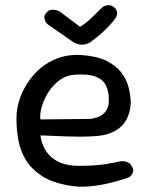

<svg xmlns="http://www.w3.org/2000/svg" viewBox="-20 -711 581 746"><path d="M249 10Q183 -1 142.5 -27.5Q102 -54 80.5 -89.5Q59 -125 51.5 -166Q44 -207 44 -247Q43 -292 60.5 -337.5Q78 -383 111.5 -421Q145 -459 192.5 -480Q240 -501 298 -497Q357 -493 394 -474.5Q431 -456 451.5 -429Q472 -402 479.5 -372Q487 -342 488 -315Q487 -265 461.5 -231.5Q436 -198 382 -186Q366 -183 341.5 -181.5Q317 -180 289.5 -180Q262 -180 235.5 -181Q209 -182 186.5 -183Q164 -184 150.5 -184.5Q137 -185 137 -185Q140 -157 155 -130.5Q170 -104 198.5 -87Q227 -70 270 -67Q307 -66 339 -68Q371 -70 395.5 -74Q420 -78 433 -81Q446 -84 446 -84Q446 -84 451.5 -84.5Q457 -85 464.5 -84Q472 -83 480 -78.5Q488 -74 493 -63Q499 -53 497.5 -45.5Q496 -38 492 -32.5Q488 -27 484.5 -24.5Q481 -22 481 -22Q481 -22 460 -15Q439 -8 404.5 0.5Q370 9 329 13Q288 17 249 10ZM137 -247 333 -249Q333 -249 340 -250.5Q347 -252 357.5 -255Q368 -258 378.5 -266Q389 -274 396 -287.5Q403 -301 403 -322Q403 -357 391 -380Q379 -403 351 -413.5Q323 -424 273 -421Q238 -419 211.5 -399.5Q185 -380 167.5 -352Q150 -324 142 -295.5Q134 -267 137 -247ZM261 -550 166 -616Q166 -616 162 -620Q158 -624 155 -631Q152 -638 152.5 -646.5Q153 -655 162 -663Q169 -671 177.5 -672.5Q186 -674 193.5 -672.5Q201 -671 206 -669Q211 -667 211 -667L291 -607Q308 -616 329.5 -636Q351 -656 380 -685Q380 -685 386 -687.5Q392 -690 401 -691Q410 -692 420 -685Q430 -678 433 -670.5Q436 -663 435 -657.5Q434 -652 432.5 -648Q431 -644 431 -644Q419 -626 404.5 -611Q390 -596 373.5 -581Q357 -566 335 -550Q327 -543 314 -539.5Q301 -536 287.5 -538.5Q274 -541 261 -550Z"/></svg>

Font: Sour Gummy
Style: Regular
Weight: 400
Designer: Stefie Justprince
Foundry: Eifetstype
Version: Version 1.000